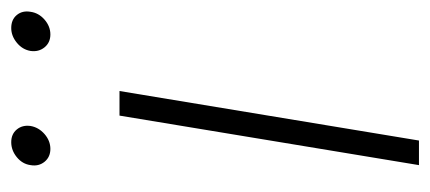

<svg xmlns="http://www.w3.org/2000/svg" viewBox="-228 -523 751 335"><g transform="rotate(-90 147.5 -355.5)"><path d="M26.9 0 113.3 -522.5H156.2L69.8 0ZM254.9 -643.1Q240.7 -643.1 232.4 -653.3Q224.1 -663.6 226.1 -677.7Q228.5 -691.9 240.5 -701.7Q252.4 -711.4 266.1 -711.4Q280.8 -711.4 288.8 -701.7Q296.9 -691.9 294.4 -677.7Q292.5 -663.6 280.8 -653.3Q269 -643.1 254.9 -643.1ZM55.2 -643.1Q41 -643.1 32.7 -653.3Q24.4 -663.6 26.9 -677.7Q28.8 -691.9 40.8 -701.7Q52.7 -711.4 66.9 -711.4Q81.1 -711.4 89.1 -701.7Q97.2 -691.9 95.2 -677.7Q92.8 -663.6 81.1 -653.3Q69.3 -643.1 55.2 -643.1Z"/></g></svg>

Font: Inter 28pt ExtraLight
Style: Italic
Weight: 250
Italic angle: -9.3988°
Designer: Rasmus Andersson
Foundry: rsms
Version: Version 4.001;git-66647c0bb